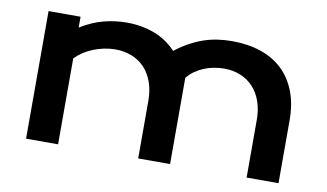

<svg xmlns="http://www.w3.org/2000/svg" viewBox="-64 -720 1454 854"><g transform="rotate(10 663.0 -293.0)"><path d="M94.2 -576.2H238.8V-527.3Q293 -560.5 344.5 -573.5Q396 -586.4 445.3 -586.4Q514.2 -586.4 571.8 -564.5Q629.4 -542.5 670.4 -498Q702.1 -522.5 732.9 -539.3Q763.7 -556.2 794.4 -566.7Q825.2 -577.1 856.9 -581.8Q888.7 -586.4 922.4 -586.4Q993.2 -586.4 1050.8 -567.1Q1108.4 -547.9 1149.2 -509.8Q1189.9 -471.7 1212.2 -414.8Q1234.4 -357.9 1234.4 -283.2V0H1090.3V-259.8Q1090.3 -307.1 1076.9 -344.5Q1063.5 -381.8 1039.3 -407.5Q1015.1 -433.1 981.7 -446.5Q948.2 -460 908.2 -460Q886.2 -460 863.3 -455.8Q840.3 -451.7 818.6 -442.9Q796.9 -434.1 777.8 -420.7Q758.8 -407.2 744.6 -389.2V0H600.6V-259.8Q600.6 -307.1 587.2 -344.5Q573.7 -381.8 549.6 -407.5Q525.4 -433.1 491.5 -446.5Q457.5 -460 417 -460Q392.1 -460 366.9 -454.8Q341.8 -449.7 318.6 -440.4Q295.4 -431.2 275.1 -418Q254.9 -404.8 238.8 -388.2V0H94.2Z"/></g></svg>

Font: Krona One
Style: Regular
Weight: 400
Version: Version 1.003